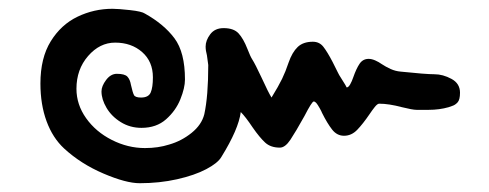

<svg xmlns="http://www.w3.org/2000/svg" viewBox="-20 -450 1112 437"><path d="M211 -242Q211 -254 221.5 -268Q232 -282 246 -282Q264 -282 270 -275.5Q276 -269 278 -257Q282 -239 285 -233.5Q288 -228 301 -228Q318 -228 323 -239.5Q328 -251 328 -274Q328 -310 303.5 -331.5Q279 -353 242 -353Q207 -353 180.5 -322.5Q154 -292 154 -248Q154 -212 176 -181Q198 -150 234.5 -131.5Q271 -113 310 -113Q340 -113 365 -121Q393 -129 416 -147.5Q439 -166 445 -190Q454 -231 454 -302Q454 -303 451 -324Q448 -335 448 -344Q448 -358 458.5 -372Q469 -386 489 -386Q512 -386 523 -374Q534 -362 543 -339Q550 -321 554 -315Q561 -304 575 -274Q591 -239 598 -228Q614 -254 622 -270.5Q630 -287 637 -308Q645 -331 657.5 -343Q670 -355 692 -355Q707 -355 716 -343.5Q725 -332 737 -309L749 -285Q750 -282 759 -268Q768 -254 769 -251Q773 -251 777 -258Q781 -265 784 -274Q791 -294 798.5 -305Q806 -316 819 -316Q826 -316 834 -312.5Q842 -309 849 -304Q858 -298 869 -293Q880 -288 892 -287Q949 -281 969 -281Q988 -281 1007.5 -270.5Q1027 -260 1027 -239Q1027 -223 1021.5 -217Q1016 -211 1009.5 -209Q1003 -207 1001 -206Q980 -200 956 -200Q932 -200 928 -200Q919 -200 895 -206Q865 -214 843 -214Q839 -214 833 -206.5Q827 -199 821 -190Q806 -168 793 -154.5Q780 -141 763 -141Q747 -141 736 -155Q725 -169 713 -193Q712 -196 707.5 -204Q703 -212 700 -215.5Q697 -219 694 -219Q690 -219 673 -186Q653 -150 641 -132Q629 -114 617 -114Q596 -114 583.5 -125.5Q571 -137 555 -160Q539 -184 528 -195Q523 -156 484 -93Q476 -79 449.5 -65Q423 -51 383 -42Q343 -33 298 -33Q267 -33 215.5 -55Q164 -77 126 -112Q100 -136 86 -174Q72 -212 72 -260Q72 -318 95.5 -356Q119 -394 156.5 -412Q194 -430 236 -430Q249 -430 276 -427Q303 -424 310 -419Q353 -395 377 -363Q401 -331 401 -269Q401 -250 390.5 -224Q380 -198 358 -178.5Q336 -159 302 -159Q276 -159 255 -172Q234 -185 222.5 -204.5Q211 -224 211 -242Z"/></svg>

Font: Itim
Style: Regular
Weight: 400
Designer: Suppakit Chalermlarp
Version: Version 1.002g